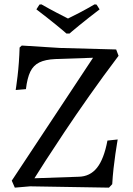

<svg xmlns="http://www.w3.org/2000/svg" viewBox="-20 -858 608 881"><path d="M48 3 34 -29 407 -593 234 -587Q188 -585 160.5 -571.5Q133 -558 119 -529Q105 -500 99 -449L52 -445Q52 -445 54.5 -462Q57 -479 60.5 -508Q64 -537 66.5 -571.5Q69 -606 70 -640L80 -649L255 -638L513 -631L524 -602Q453 -508 390 -418.5Q327 -329 276 -252.5Q225 -176 189.5 -121Q154 -66 138 -40L341 -47Q393 -48 425 -88Q457 -128 473 -213L520 -218Q520 -218 517 -200Q514 -182 509.5 -151.5Q505 -121 501 -85Q497 -49 495 -13L480 3L118 -3ZM285 -704Q285 -704 273 -714.5Q261 -725 240.5 -741.5Q220 -758 195.5 -777.5Q171 -797 147 -815L161 -837L170 -838Q205 -818 238.5 -800.5Q272 -783 292 -773Q313 -783 345.5 -800Q378 -817 414 -838L423 -837L437 -815Q413 -797 388.5 -777.5Q364 -758 343.5 -741.5Q323 -725 311 -714.5Q299 -704 299 -704Z"/></svg>

Font: Alegreya
Style: Regular
Weight: 400
Designer: Juan Pablo del Peral
Foundry: Huerta Tipografica
Version: Version 2.009